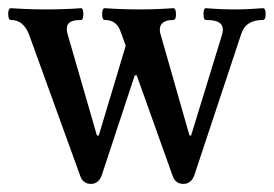

<svg xmlns="http://www.w3.org/2000/svg" viewBox="-21 -438 669 469"><path d="M201.2 11.2Q181.6 11.2 174.8 -8.8L49.8 -354Q36.1 -389.2 5.9 -389.2Q-1 -389.2 -1 -403.6Q-1 -418 5.9 -418Q49.3 -415 90.8 -415Q136.7 -415 176.8 -418Q182.6 -418 182.6 -403.6Q182.6 -389.2 176.8 -389.2Q152.3 -389.2 145.5 -379.4Q138.7 -369.6 146 -348.1L215.8 -106.9H220.2L286.1 -326.2L272.9 -362.8Q263.2 -389.2 234.9 -389.2Q228.5 -389.2 228.5 -403.6Q228.5 -418 234.9 -418Q276.9 -415 318.8 -415Q361.3 -415 401.9 -418Q408.7 -418 408.9 -403.6Q409.2 -389.2 401.9 -389.2Q380.9 -389.2 373.3 -378.7Q365.7 -368.2 373 -348.1L441.9 -106.9H445.8L521 -352.1Q526.9 -371.1 517.8 -380.1Q508.8 -389.2 481.9 -389.2Q476.1 -389.2 476.1 -403.6Q476.1 -418 481.9 -418Q517.6 -415 551.8 -415Q585 -415 621.1 -418Q627.9 -418 627.9 -403.6Q627.9 -389.2 621.1 -389.2Q578.1 -389.2 567.9 -354L455.1 -14.2Q447.8 11.2 426.8 11.2Q407.7 11.2 400.9 -7.8L313 -253.9H308.1L229 -14.2Q221.7 11.2 201.2 11.2Z"/></svg>

Font: Junicode SmCond Medium
Style: Regular
Weight: 500
Width: 4
Designer: Peter S. Baker
Version: Version 2.206